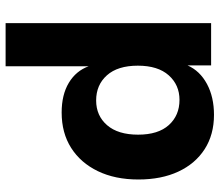

<svg xmlns="http://www.w3.org/2000/svg" viewBox="-68 -492 765 668"><g transform="rotate(90 314.0 -157.5)"><path d="M371 10Q309 10 267.5 -15Q226 -40 210 -84V205H60V-510H207V-428Q226 -471 271.5 -495.5Q317 -520 379 -520Q448 -520 498.5 -487.5Q549 -455 576.5 -396Q604 -337 604 -257Q604 -176 575 -116Q546 -56 494 -23Q442 10 371 10ZM329 -110Q382 -110 415 -148Q448 -186 448 -256Q448 -326 414.5 -363Q381 -400 327 -400Q275 -400 241.5 -362.5Q208 -325 208 -255Q208 -185 241.5 -147.5Q275 -110 329 -110Z"/></g></svg>

Font: Instrument Sans
Style: Bold
Weight: 700
Designer: Rodrigo Fuenzalida
Foundry: fragTYPE
Version: Version 1.000; ttfautohint (v1.8.4.7-5d5b);gftools[0.9.28]